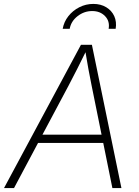

<svg xmlns="http://www.w3.org/2000/svg" viewBox="-39 -955 708 975"><path d="M-18.6 0 372.1 -727.5H427.7L577.6 0H531.7L426.3 -520Q418.5 -558.1 409.9 -604.5Q401.4 -650.9 392.1 -708H404.3Q377 -652.3 353.5 -606Q330.1 -559.6 309.1 -520L32.2 0ZM135.7 -229 142.6 -271H506.8L499.5 -229ZM435.1 -935.1Q472.7 -935.1 500.5 -918.2Q528.3 -901.4 541.3 -872.8Q554.2 -844.2 548.3 -808.6H512.7Q519.5 -847.2 494.6 -873Q469.7 -898.9 429.2 -898.9Q388.2 -898.9 355 -873Q321.8 -847.2 314.9 -808.6H279.3Q285.6 -844.2 308.1 -872.8Q330.6 -901.4 363.8 -918.2Q397 -935.1 435.1 -935.1Z"/></svg>

Font: Inter 17pt ExtraLight
Style: Italic
Weight: 250
Italic angle: -9.3988°
Version: Version 4.001;git-66647c0bb